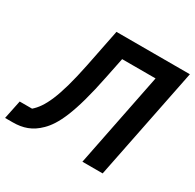

<svg xmlns="http://www.w3.org/2000/svg" viewBox="-186 -865 1051 1035"><g transform="rotate(30 339.5 -347.0)"><path d="M-33 4H14C78 4 129 -13 177 -61C229 -112 279 -207 330 -463L355 -586H563L446 0H572L712 -698H255L208 -463C163 -241 120 -157 68 -112H-9Z"/></g></svg>

Font: Braiins Sans SemiBold
Style: Italic
Weight: 600
Italic angle: -11.31°
Designer: Mike Abbink, Paul van der Laan, Pieter van Rosmalen, Jiri Chlebus, Lubos Buracinsky
Foundry: Bold Monday, Sudetype
Version: Version 1.000;hotconv 1.0.109;makeotfexe 2.5.65596